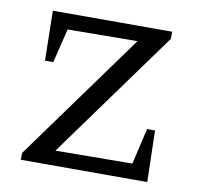

<svg xmlns="http://www.w3.org/2000/svg" viewBox="-62 -552 632 615"><g transform="rotate(10 254.5 -244.0)"><path d="M44 0V-22L346 -439L119 -437L92 -326H65L62 -488H450V-465L148 -48L398 -50L425 -167H451L455 0Z"/></g></svg>

Font: Piazzolla Thin
Style: Regular
Weight: 400
Version: Version 2.001